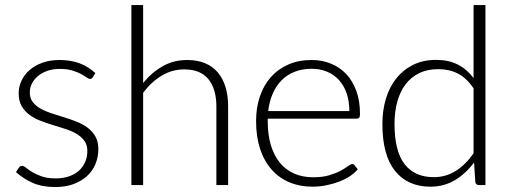

<svg xmlns="http://www.w3.org/2000/svg" viewBox="-20 -748 2068 776"><path d="M355 -436Q351.5 -429 344 -429Q338.5 -429 329.8 -435.2Q321 -441.5 306.8 -449.2Q292.5 -457 271.8 -463.2Q251 -469.5 221 -469.5Q194 -469.5 171.8 -461.8Q149.5 -454 133.8 -441Q118 -428 109.2 -410.8Q100.5 -393.5 100.5 -374.5Q100.5 -351 112.5 -335.5Q124.5 -320 144 -309Q163.5 -298 188.2 -290Q213 -282 239 -274Q265 -266 289.8 -256.2Q314.5 -246.5 334 -232Q353.5 -217.5 365.5 -196.5Q377.5 -175.5 377.5 -145.5Q377.5 -113 365.8 -85Q354 -57 331.8 -36.5Q309.5 -16 277 -4Q244.5 8 203 8Q150.5 8 112.5 -8.8Q74.5 -25.5 44.5 -52.5L56 -69.5Q58.5 -73.5 61.5 -75.5Q64.5 -77.5 70 -77.5Q76.5 -77.5 86 -69.5Q95.5 -61.5 110.8 -52.2Q126 -43 148.8 -35Q171.5 -27 205 -27Q236.5 -27 260.5 -35.8Q284.5 -44.5 300.5 -59.5Q316.5 -74.5 324.8 -94.8Q333 -115 333 -137.5Q333 -162.5 321 -179Q309 -195.5 289.5 -207Q270 -218.5 245.2 -226.5Q220.5 -234.5 194.2 -242.5Q168 -250.5 143.2 -260Q118.5 -269.5 99 -284Q79.5 -298.5 67.5 -319.2Q55.5 -340 55.5 -371Q55.5 -397.5 67 -422Q78.5 -446.5 99.8 -465Q121 -483.5 151.5 -494.5Q182 -505.5 220 -505.5Q265.5 -505.5 300.8 -492.5Q336 -479.5 365.5 -452.5Z M511 0V-727.5H558.5V-412.5Q593 -455 637.2 -480.2Q681.5 -505.5 736.5 -505.5Q777.5 -505.5 808.8 -492.5Q840 -479.5 860.5 -455Q881 -430.5 891.5 -396Q902 -361.5 902 -318V0H854.5V-318Q854.5 -388 822.5 -427.8Q790.5 -467.5 724.5 -467.5Q675.5 -467.5 633.5 -442.2Q591.5 -417 558.5 -373V0Z M1239.5 -505.5Q1281.5 -505.5 1317.2 -491Q1353 -476.5 1379.2 -448.8Q1405.5 -421 1420.2 -380.5Q1435 -340 1435 -287.5Q1435 -276.5 1431.8 -272.5Q1428.5 -268.5 1421.5 -268.5H1062V-259Q1062 -203 1075 -160.5Q1088 -118 1112 -89.2Q1136 -60.5 1170 -46Q1204 -31.5 1246 -31.5Q1283.5 -31.5 1311 -39.8Q1338.5 -48 1357.2 -58.2Q1376 -68.5 1387 -76.8Q1398 -85 1403 -85Q1409.5 -85 1413 -80L1426 -64Q1414 -49 1394.2 -36Q1374.5 -23 1350.2 -13.8Q1326 -4.5 1298.2 1Q1270.5 6.5 1242.5 6.5Q1191.5 6.5 1149.5 -11.2Q1107.5 -29 1077.5 -63Q1047.5 -97 1031.2 -146.2Q1015 -195.5 1015 -259Q1015 -312.5 1030.2 -357.8Q1045.5 -403 1074.2 -435.8Q1103 -468.5 1144.8 -487Q1186.5 -505.5 1239.5 -505.5ZM1240 -470Q1201.5 -470 1171 -458Q1140.5 -446 1118.2 -423.5Q1096 -401 1082.2 -369.5Q1068.5 -338 1064 -299H1392Q1392 -339 1381 -370.8Q1370 -402.5 1350 -424.5Q1330 -446.5 1302 -458.2Q1274 -470 1240 -470Z M1915.5 0Q1903 0 1901 -13L1896 -91.5Q1863 -46.5 1818.8 -20Q1774.5 6.5 1719.5 6.5Q1628 6.5 1576.8 -57Q1525.5 -120.5 1525.5 -247.5Q1525.5 -302 1539.8 -349.2Q1554 -396.5 1581.8 -431.2Q1609.5 -466 1649.8 -486Q1690 -506 1742.5 -506Q1793 -506 1830 -487.2Q1867 -468.5 1894 -432.5V-727.5H1942V0ZM1733 -32Q1782.5 -32 1822.5 -57.5Q1862.5 -83 1894 -128.5V-391Q1865 -433.5 1830.2 -451Q1795.5 -468.5 1751.5 -468.5Q1707.5 -468.5 1674.5 -452.5Q1641.5 -436.5 1619.2 -407.2Q1597 -378 1585.8 -337.2Q1574.5 -296.5 1574.5 -247.5Q1574.5 -136.5 1615.5 -84.2Q1656.5 -32 1733 -32Z"/></svg>

Font: Lato Light
Style: Regular
Weight: 300
Designer: Lukasz Dziedzic
Foundry: Lukasz Dziedzic
Version: Version 1.104; Western+Polish opensource